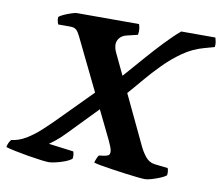

<svg xmlns="http://www.w3.org/2000/svg" viewBox="-126 -798 1028 891"><g transform="rotate(10 388.5 -352.0)"><path d="M611 0Q601 0 575.5 -2.5Q550 -5 518 -9.5Q486 -14 454 -18.5Q422 -23 398 -27.5Q374 -32 366 -35Q369 -46 373.5 -56.5Q378 -67 382 -71L406 -74Q418 -76 425 -80Q432 -84 432 -96Q432 -107 426 -121.5Q420 -136 414 -149L194 -601Q186 -618 176.5 -627.5Q167 -637 147 -637H90Q89 -642 86 -649.5Q83 -657 84 -671Q91 -678 108 -685.5Q125 -693 142 -698.5Q159 -704 166 -704H459Q462 -697 464 -684Q466 -671 463 -654L413 -642Q391 -637 379.5 -623Q368 -609 368 -592Q368 -584 370.5 -574Q373 -564 377 -556L546 -200Q556 -180 569 -151.5Q582 -123 600 -101Q618 -79 644 -76L706 -69Q708 -65 709.5 -55Q711 -45 709 -35Q699 -27 679.5 -19Q660 -11 641 -5.5Q622 0 611 0ZM158 0Q146 0 118.5 -3.5Q91 -7 58.5 -12.5Q26 -18 -3 -24Q-32 -30 -48 -35Q-46 -46 -42.5 -54Q-39 -62 -32 -71Q3 -75 36.5 -95Q70 -115 100 -142.5Q130 -170 155 -195L330 -372L374 -309L217 -147Q193 -122 173.5 -106.5Q154 -91 144 -84L261 -69Q263 -65 264.5 -55.5Q266 -46 264 -35Q252 -25 230.5 -17Q209 -9 188.5 -4.5Q168 0 158 0ZM450 -367 404 -431Q421 -449 450 -482.5Q479 -516 514.5 -556.5Q550 -597 587.5 -636.5Q625 -676 658 -704H819Q821 -697 823.5 -685.5Q826 -674 824 -660L774 -646Q723 -632 678 -600.5Q633 -569 593 -528.5Q553 -488 517.5 -445.5Q482 -403 450 -367Z"/></g></svg>

Font: Texturina Medium 12pt Black
Style: Italic
Weight: 900
Italic angle: -11°
Version: Version 1.002